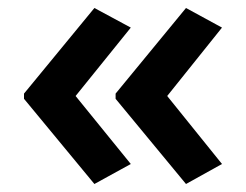

<svg xmlns="http://www.w3.org/2000/svg" viewBox="-20 -510 615 480"><path d="M40 -276 216 -490 307 -441 169 -270 307 -100 216 -50 40 -263ZM269 -276 445 -490 535 -441 398 -270 535 -100 445 -50 269 -263Z"/></svg>

Font: Noto Sans Tangsa SemiBold
Style: Regular
Weight: 600
Version: Version 1.504